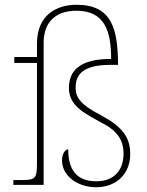

<svg xmlns="http://www.w3.org/2000/svg" viewBox="-20 -775 618 805"><path d="M383 10C464 10 526 -42 526 -130C526 -202 489 -246 403 -292C315 -337 297 -369 297 -406C297 -448 311 -503 441 -503H475C474 -653 450 -755 301 -755C218 -755 135 -713 135 -592V-536H40V-511H135V-94C135 -24 129 -20 64 -20H36V0H163V-596C163 -673 204 -730 301 -730C419 -730 446 -644 446 -528C315 -528 269 -479 269 -406C269 -331 335 -300 401 -263C468 -230 498 -191 498 -131C498 -60 457 -15 384 -15C318 -15 266 -45 266 -149C252 -149 240 -128 240 -103C240 -38 304 10 383 10Z"/></svg>

Font: Noto Serif Malayalam Thin
Style: Regular
Weight: 100
Designer: Indian type Foundry, Jelle Bosma, Monotype Design Team
Foundry: Monotype Imaging Inc.
Version: Version 2.104